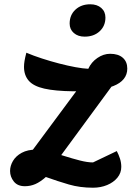

<svg xmlns="http://www.w3.org/2000/svg" viewBox="-20 -851 646 896"><path d="M231 -80 99 -106 360 -458 527 -483ZM414 25Q353 25 301.5 10Q250 -5 194 -25Q168 -2 145 8Q122 18 96 18Q62 18 44.5 -4Q27 -26 27 -53Q27 -77 40.5 -100Q54 -123 81.5 -138Q109 -153 151 -153Q174 -153 208 -144Q242 -135 280 -123Q318 -111 353 -102Q388 -93 414 -93L525 -146Q534 -129 540 -110.5Q546 -92 546 -72Q546 -44 528 -22Q510 0 480 12.5Q450 25 414 25ZM322 -425Q237 -426 186.5 -437.5Q136 -449 114 -474.5Q92 -500 92 -539Q92 -552 94.5 -567Q97 -582 103 -605Q136 -591 176 -578Q216 -565 256.5 -554.5Q297 -544 332.5 -537.5Q368 -531 392 -530Q406 -561 434.5 -580.5Q463 -600 494 -600Q532 -600 553 -581.5Q574 -563 574 -531Q574 -503 557.5 -482.5Q541 -462 509 -449.5Q477 -437 430 -431Q383 -425 322 -425ZM375 -680Q344 -680 324.5 -697Q305 -714 305 -741Q305 -781 332 -806Q359 -831 401 -831Q433 -831 452.5 -814Q472 -797 472 -769Q472 -730 445 -705Q418 -680 375 -680Z"/></svg>

Font: Lemonada Medium
Style: Regular
Weight: 500
Designer: Mohamed Gaber (Arabic), Eduardo Tunni (Latin)
Foundry: Kief Type Foundry
Version: Version 4.004; ttfautohint (v1.8.2)